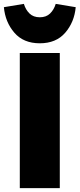

<svg xmlns="http://www.w3.org/2000/svg" viewBox="-59 -969 410 989"><path d="M249 0H43V-696H249ZM146 -746Q62 -746 15 -800.5Q-32 -855 -39 -932L64 -949Q73 -919 93 -899.5Q113 -880 146 -880Q179 -880 199 -899.5Q219 -919 228 -949L331 -932Q324 -855 277 -800.5Q230 -746 146 -746Z"/></svg>

Font: Trujillo Black
Style: Regular
Weight: 900
Designer: Fira Sans original fonts by bBox Type GmbH, Carrois Corporate GbR, & Edenspiekermann AG / Changes by Cristiano Sobral
Foundry: Fira Sans original fonts by bBox Type GmbH, Carrois Corporate GbR, & Edenspiekermann AG / Changes by Cristiano Sobral
Version: Version 4.301;July 28, 2020;FontCreator 13.0.0.2655 64-bit